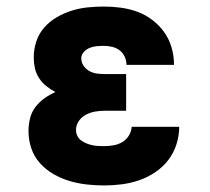

<svg xmlns="http://www.w3.org/2000/svg" viewBox="-20 -558 640 586"><path d="M298 8Q271 8 244.5 5Q218 2 192.5 -5.5Q167 -13 143.5 -26.5Q120 -40 102 -60Q84 -80 75.5 -105.5Q67 -131 67 -158Q67 -177 71.5 -196Q76 -215 87.5 -230.5Q99 -246 115 -257.5Q131 -269 149 -277Q134 -285 121 -295.5Q108 -306 99 -320Q90 -334 86.5 -350Q83 -366 83 -383Q83 -408 91 -432Q99 -456 115.5 -474.5Q132 -493 153.5 -505.5Q175 -518 199 -525.5Q223 -533 248 -535.5Q273 -538 297 -538Q323 -538 349 -534.5Q375 -531 399.5 -522Q424 -513 445 -497Q466 -481 481 -460Q496 -439 503.5 -413.5Q511 -388 511 -362Q511 -361 511 -361Q511 -361 511 -360H366Q366 -360 366 -360.5Q366 -361 366 -361Q366 -373 360.5 -385Q355 -397 345 -404.5Q335 -412 322.5 -415Q310 -418 297 -418Q286 -418 275 -417Q264 -416 254 -412Q244 -408 236 -399.5Q228 -391 228 -380Q228 -368 235 -357.5Q242 -347 253 -341Q264 -335 276 -333.5Q288 -332 300 -332H365V-220H300Q285 -220 270.5 -217.5Q256 -215 242.5 -208Q229 -201 220.5 -188.5Q212 -176 212 -161Q212 -152 216 -143.5Q220 -135 227.5 -129.5Q235 -124 243.5 -120.5Q252 -117 261 -115Q270 -113 279.5 -112.5Q289 -112 298 -112Q312 -112 326.5 -114.5Q341 -117 353.5 -124.5Q366 -132 373.5 -144.5Q381 -157 382 -171H527Q527 -144 518.5 -117.5Q510 -91 493.5 -69.5Q477 -48 454 -32.5Q431 -17 405 -8Q379 1 352 4.5Q325 8 298 8Z"/></svg>

Font: Iosevka Curly Slab HvEx
Style: Regular
Weight: 900
Width: 7
Monospace: yes
Designer: Belleve Invis
Foundry: Belleve Invis
Version: Version 11.1.0; ttfautohint (v1.8.3)